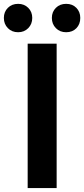

<svg xmlns="http://www.w3.org/2000/svg" viewBox="-51 -964 432 984"><path d="M90.8 0V-740.2H239.3V0ZM42 -798.8Q9.8 -798.8 -10.7 -819.8Q-31.2 -840.8 -31.2 -872.1Q-31.2 -903.3 -10.7 -923.8Q9.8 -944.3 42 -944.3Q73.2 -944.3 93.8 -923.8Q114.3 -903.3 114.3 -872.1Q114.3 -840.8 93.8 -819.8Q73.2 -798.8 42 -798.8ZM360.4 -872.1Q360.4 -839.8 340.3 -819.3Q320.3 -798.8 288.1 -798.8Q255.9 -798.8 235.4 -819.8Q214.8 -840.8 214.8 -872.1Q214.8 -903.3 235.4 -923.8Q255.9 -944.3 288.1 -944.3Q320.3 -944.3 340.3 -923.8Q360.4 -903.3 360.4 -872.1Z"/></svg>

Font: Gen Shin Gothic Bold
Style: Bold
Weight: 700
Designer: [Source Han Sans]
Ryoko NISHIZUKA  (kana & ideographs); Paul D. Hunt (Latin, Greek & Cyrillic); Wenlong ZHANG  (bopomofo
Version: Version 1.002.20150607